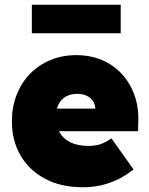

<svg xmlns="http://www.w3.org/2000/svg" viewBox="-20 -778 626 808"><path d="M329 10Q236 10 169 -26Q102 -62 66 -124.5Q30 -187 30 -268Q30 -328 50 -379Q70 -430 106.5 -467.5Q143 -505 192.5 -525.5Q242 -546 301 -546Q360 -546 408.5 -525.5Q457 -505 492 -467.5Q527 -430 545.5 -379Q564 -328 562 -268L561 -226H142L119 -321H400L381 -301V-319Q381 -338 371.5 -352.5Q362 -367 345 -375Q328 -383 305 -383Q276 -383 256 -371Q236 -359 225.5 -337Q215 -315 215 -284Q215 -248 230.5 -221Q246 -194 276.5 -179Q307 -164 352 -164Q382 -164 403.5 -171.5Q425 -179 449 -196L542 -65Q505 -36 469.5 -20Q434 -4 399.5 3Q365 10 329 10ZM114 -638V-758H488V-638Z"/></svg>

Font: Lexend Deca Black
Style: Regular
Weight: 900
Designer: Bonnie Shaver-Troup, Thomas Jockin
Foundry: Lexend
Version: Version 1.007